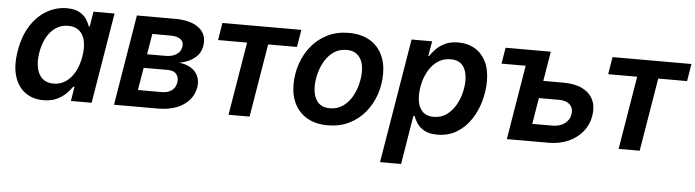

<svg xmlns="http://www.w3.org/2000/svg" viewBox="-47 -751 4175 1153"><g transform="rotate(5 2040.5 -174.5)"><path d="M221.7 9.8Q157.7 9.8 112.1 -23.4Q66.4 -56.6 47.4 -119.9Q28.3 -183.1 43.5 -272Q58.6 -363.3 98.9 -425.8Q139.2 -488.3 195.8 -520.5Q252.4 -552.7 315.4 -552.7Q363.8 -552.7 391.8 -536.6Q419.9 -520.5 434.6 -497.8Q449.2 -475.1 455.6 -455.6H461.4L476.1 -545.9H603L512.7 0H387.7L401.9 -86.4H394Q380.4 -65.9 357.9 -43.7Q335.4 -21.5 302.2 -5.9Q269 9.8 221.7 9.8ZM274.4 -94.7Q315.9 -94.7 348.4 -117.2Q380.9 -139.6 402.6 -179.7Q424.3 -219.7 433.1 -272.9Q441.9 -326.2 433.3 -365.5Q424.8 -404.8 399.7 -426.5Q374.5 -448.2 332.5 -448.2Q289.6 -448.2 256.6 -425.3Q223.6 -402.3 202.6 -362.8Q181.6 -323.2 173.3 -272.9Q165 -221.7 173.1 -181.4Q181.2 -141.1 206.5 -117.9Q231.9 -94.7 274.4 -94.7Z M647.5 0 737.8 -545.9H966.3Q1063.5 -545.9 1113 -506.6Q1162.6 -467.3 1150.9 -398.4Q1143.6 -353.5 1107.7 -324.5Q1071.8 -295.4 1014.6 -285.2Q1056.6 -281.7 1086.2 -263.4Q1115.7 -245.1 1129.2 -215.6Q1142.6 -186 1136.7 -148.4Q1128.9 -103 1099.6 -69.6Q1070.3 -36.1 1022.5 -18.1Q974.6 0 911.6 0ZM782.7 -100.6H928.2Q961.9 -100.6 985.4 -116.9Q1008.8 -133.3 1014.2 -163.6Q1020 -196.8 1003.4 -216.6Q986.8 -236.3 950.7 -236.3H805.7ZM818.8 -319.3H931.2Q970.2 -319.3 995.8 -335.9Q1021.5 -352.5 1026.4 -382.8Q1031.2 -411.6 1010.5 -427.5Q989.7 -443.4 949.2 -443.4H839.8Z M1337.9 0 1411.1 -441.4H1236.3L1253.4 -545.9H1729L1711.9 -441.4H1538.1L1464.8 0Z M1936.5 11.2Q1865.2 11.2 1814.9 -16.8Q1764.6 -44.9 1737.8 -95.9Q1710.9 -147 1710.9 -215.3Q1710.9 -280.8 1731.7 -341.3Q1752.4 -401.9 1791.7 -449.5Q1831.1 -497.1 1887.5 -524.9Q1943.8 -552.7 2015.1 -552.7Q2086.4 -552.7 2137 -524.9Q2187.5 -497.1 2214.4 -446Q2241.2 -395 2241.2 -326.2Q2241.2 -260.3 2220.5 -199.7Q2199.7 -139.2 2160.2 -91.6Q2120.6 -43.9 2064.2 -16.4Q2007.8 11.2 1936.5 11.2ZM1940.4 -91.8Q1984.4 -91.8 2017.1 -114.3Q2049.8 -136.7 2071 -172.4Q2092.3 -208 2102.8 -249.3Q2113.3 -290.5 2113.3 -328.1Q2113.3 -363.8 2102.3 -391.1Q2091.3 -418.5 2068.8 -434.1Q2046.4 -449.7 2011.2 -449.7Q1967.3 -449.7 1934.6 -427.5Q1901.9 -405.3 1880.6 -369.6Q1859.4 -334 1848.9 -292.7Q1838.4 -251.5 1838.4 -213.4Q1838.4 -160.2 1863.3 -126Q1888.2 -91.8 1940.4 -91.8Z M2269 204.1 2393.6 -545.9H2517.6L2502 -455.6H2506.3Q2519.5 -476.1 2541.3 -498.8Q2563 -521.5 2595.9 -537.1Q2628.9 -552.7 2675.8 -552.7Q2731.9 -552.7 2774.7 -527.8Q2817.4 -502.9 2841.8 -454.6Q2866.2 -406.2 2866.2 -335.9Q2866.2 -275.9 2849.1 -214.8Q2832 -153.8 2798.3 -103Q2764.6 -52.2 2714.1 -21.2Q2663.6 9.8 2596.7 9.8Q2547.9 9.8 2518.3 -6.8Q2488.8 -23.4 2473.6 -46.9Q2458.5 -70.3 2451.7 -89.8H2444.3L2396 204.1ZM2564.9 -94.7Q2608.9 -94.7 2641.1 -116.9Q2673.3 -139.2 2694.8 -174.8Q2716.3 -210.4 2726.8 -251.5Q2737.3 -292.5 2737.3 -329.6Q2737.3 -383.3 2713.1 -415.8Q2689 -448.2 2638.2 -448.2Q2595.7 -448.2 2563.5 -427.2Q2531.2 -406.2 2509.8 -371.8Q2488.3 -337.4 2477.5 -296.1Q2466.8 -254.9 2466.8 -214.4Q2466.8 -159.2 2491.5 -127Q2516.1 -94.7 2564.9 -94.7Z M2944.3 -448.7 2960.4 -545.9H3152.8L3137.2 -448.7ZM3164.6 -367.2H3325.7Q3395.5 -367.2 3440.7 -344Q3485.8 -320.8 3504.9 -279.5Q3523.9 -238.3 3514.6 -183.6Q3505.9 -130.4 3472.7 -88.9Q3439.5 -47.4 3386.7 -23.7Q3334 0 3264.6 0H3015.6L3106 -545.9H3232.9L3159.7 -104.5H3281.7Q3325.2 -104.5 3354.5 -126Q3383.8 -147.5 3389.2 -181.6Q3395.5 -217.8 3373.3 -240Q3351.1 -262.2 3308.1 -262.2H3147Z M3689.5 0 3762.7 -441.4H3587.9L3605 -545.9H4080.6L4063.5 -441.4H3889.6L3816.4 0Z"/></g></svg>

Font: Inter SemiBold
Style: Italic
Weight: 600
Italic angle: -9.3988°
Designer: Rasmus Andersson
Foundry: rsms
Version: Version 4.001;git-66647c0bb